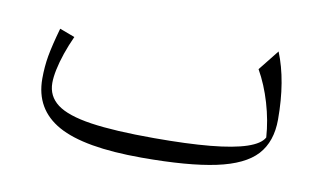

<svg xmlns="http://www.w3.org/2000/svg" viewBox="-50 -473 960 574"><g transform="rotate(10 430.0 -186.0)"><path d="M762.7 -118.7Q752 -98.6 712.2 -85.2Q672.4 -71.8 602.8 -65.2Q533.2 -58.6 432.6 -58.6Q312.5 -58.6 240.5 -69.3Q168.5 -80.1 136.5 -104.2Q104.5 -128.4 104.5 -168.5Q104.5 -186 109.4 -209.5Q114.3 -232.9 123.5 -260Q132.8 -287.1 145.5 -314.9L99.6 -332Q84.5 -278.3 78.6 -245.1Q72.8 -211.9 72.8 -175.8Q72.8 -83 152.1 -38.8Q231.4 5.4 405.8 5.4Q547.4 5.4 631.1 -12.5Q714.8 -30.3 751.5 -70.3Q788.1 -110.4 788.1 -177.7Q788.1 -295.4 754.4 -378.4L704.6 -315.9Q728.5 -273.9 743.9 -221.7Q759.3 -169.4 762.7 -118.7Z"/></g></svg>

Font: Pinar FD VF
Style: Regular
Weight: 300
Designer: Amin Abedi
Version: Version 2.000